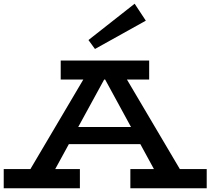

<svg xmlns="http://www.w3.org/2000/svg" viewBox="-21 -1011 1130 1031"><path d="M92 -18 453 -629H634L995 -18H852L519 -629H563L229 -18ZM-1 0V-103H408V0ZM315 -237 339 -329H743L765 -237ZM679 0V-103H1089V0ZM305 -584V-686H780V-584ZM489 -748 454 -796 702 -991 762 -900Z"/></svg>

Font: BioRhyme SemiExpanded SemiBold
Style: Regular
Weight: 600
Width: 6
Designer: Aoife Mooney
Foundry: Aoife Mooney Type
Version: Version 1.600;gftools[0.9.33]